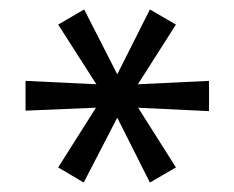

<svg xmlns="http://www.w3.org/2000/svg" viewBox="-20 -735 495 406"><path d="M157 -349 103 -381 191 -520 200 -508 34 -501V-564L200 -556L192 -544L103 -683L158 -715L232 -570H224L297 -715L352 -683L264 -545L255 -556L422 -564V-500L255 -508L264 -520L352 -381L297 -349L224 -494H232Z"/></svg>

Font: Nunito Sans 12pt ExtraLight 11pt
Style: Regular
Weight: 400
Version: Version 3.101;gftools[0.9.27]